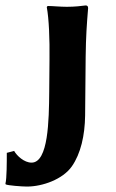

<svg xmlns="http://www.w3.org/2000/svg" viewBox="-55 -454 425 706"><path d="M127 -235 126 -116C125 -12 123 144 61 144C34 144 7 119 -3 101L-30 108C-30 141 -30 203 -35 221L-34 224C-27 228 26 232 44 232C102 232 176 205 209 158C242 111 257 44 258 -29L260 -246C261 -321 264 -363 269 -424C269 -431 266 -434 260 -434C246 -432 219 -429 191 -429C165 -429 139 -432 120 -432L117 -428C125 -385 128 -311 127 -235Z"/></svg>

Font: Libertinus Sans
Style: Bold
Weight: 700
Designer: Philipp H. Poll, Khaled Hosny
Foundry: Caleb Maclennan
Version: Version 7.050;RELEASE